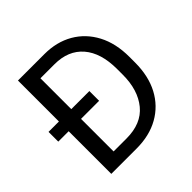

<svg xmlns="http://www.w3.org/2000/svg" viewBox="-181 -872 1034 1034"><g transform="rotate(-45 335.5 -355.5)"><path d="M289.6 0H97.2V-324.7H18.1V-398.9H97.2V-710.9H298.3Q391.6 -710.9 462.2 -670.2Q532.7 -629.4 572.3 -554.4Q611.8 -479.5 611.8 -376.5V-334Q611.8 -231 572.3 -156.2Q532.7 -81.5 460.4 -40.8Q388.2 0 289.6 0ZM329.1 -398.9V-324.7H191.4V-76.7H289.6Q403.3 -76.7 460.9 -147Q518.6 -217.3 518.6 -334V-377.4Q518.6 -500 460.9 -566.9Q403.3 -633.8 298.3 -633.8H191.4V-398.9Z"/></g></svg>

Font: Vazirmatn RD FD
Style: Regular
Weight: 400
Designer: Saber Rastikerdar
Foundry: Saber Rastikerdar
Version: Version 33.003